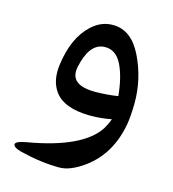

<svg xmlns="http://www.w3.org/2000/svg" viewBox="-88 -408 629 700"><g transform="rotate(15 226.0 -57.5)"><path d="M292 181.2C348.6 139.6 383.8 79.6 397.5 1C400.9 -19.5 402.8 -45.4 403.3 -76.2C403.8 -139.2 390.1 -197.8 363.3 -252.4C336.9 -306.2 300.8 -333 255.4 -333.5C225.6 -334 198.7 -323.2 174.8 -301.3C136.7 -266.6 112.8 -214.4 103.5 -144.5C97.7 -104 104 -70.3 122.6 -43.9C146.5 -10.3 191.4 6.8 256.8 7.3C285.6 7.3 312.5 4.9 338.4 -0.5C334 12.7 328.1 24.9 320.8 37.1C283.2 96.2 195.8 137.7 58.6 161.1C30.8 166 17.6 172.9 19.5 181.2C21 188.5 31.7 194.8 50.8 199.7C104.5 212.9 153.8 219.2 198.2 219.2C226.1 219.2 257.3 206.5 292 181.2ZM241.7 -248C271.5 -250.5 294.9 -235.8 311 -203.1C325.2 -173.8 335 -135.3 339.4 -87.9C312 -83.5 284.2 -81.5 255.4 -81.1C188 -80.6 159.2 -104 168.5 -151.4C181.2 -212.9 205.6 -245.1 241.7 -248Z"/></g></svg>

Font: Gandom
Style: Regular
Weight: 400
Foundry: DejaVu fonts team - Redesigned by Saber Rastikerdar - Based on Samim Font
Version: Version 0.8